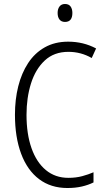

<svg xmlns="http://www.w3.org/2000/svg" viewBox="-20 -933 528 963"><path d="M323 -673Q251 -673 204.5 -629.5Q158 -586 135.5 -514.5Q113 -443 113 -357Q113 -261 138 -190Q163 -119 210 -80Q257 -41 323 -41Q361 -41 392.5 -49.5Q424 -58 449 -69V-18Q423 -5 390.5 2.5Q358 10 318 10Q235 10 176 -34.5Q117 -79 86 -162Q55 -245 55 -358Q55 -434 71.5 -500Q88 -566 121 -616.5Q154 -667 204.5 -695.5Q255 -724 322 -724Q398 -724 462 -690L440 -642Q386 -673 323 -673ZM306 -913Q325 -913 334 -900.5Q343 -888 343 -868Q343 -823 306 -823Q288 -823 278.5 -835Q269 -847 269 -868Q269 -888 278.5 -900.5Q288 -913 306 -913Z"/></svg>

Font: Noto Sans Khmer Condensed Light
Style: Regular
Weight: 300
Width: 3
Designer: Danh Hong and the Monotype Design Team
Foundry: Monotype Imaging Inc.
Version: Version 2.004; ttfautohint (v1.8.4.7-5d5b)